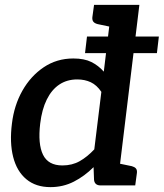

<svg xmlns="http://www.w3.org/2000/svg" viewBox="-20 -761 672 788"><path d="M329 -543 337 -611H632L624 -543ZM187 7Q127 7 88 -25.5Q49 -58 34 -117Q19 -176 29 -254Q38 -329 72 -389Q106 -449 159.5 -485Q213 -521 281 -521Q326 -521 355 -506.5Q384 -492 406 -467L439 -741H552L462 0H393Q369 0 366 -22L364 -75Q327 -38 283 -15.5Q239 7 187 7ZM236 -82Q276 -82 307 -99.5Q338 -117 367 -148L396 -384Q377 -412 352.5 -423.5Q328 -435 297 -435Q255 -435 223.5 -414Q192 -393 172 -352.5Q152 -312 145 -254Q135 -170 156.5 -126Q178 -82 236 -82ZM466 -741 443 -649 381 -662Q369 -665 363.5 -671.5Q358 -678 359 -690L366 -741ZM435 0 458 -92 521 -79Q532 -76 537.5 -70Q543 -64 542 -52L535 0Z"/></svg>

Font: Aleo SemiBold
Style: Italic
Weight: 600
Italic angle: -7°
Designer: Alessio Laiso
Foundry: Alessio Laiso
Version: Version 2.001;gftools[0.9.29]